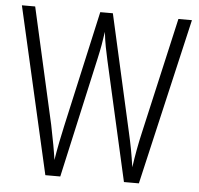

<svg xmlns="http://www.w3.org/2000/svg" viewBox="-51 -767 851 820"><g transform="rotate(5 374.0 -357.0)"><path d="M739 -714 574 0H510L394 -513Q388 -540 382.5 -568Q377 -596 373 -632Q369 -603 364 -575Q359 -547 352 -516L237 0H173L10 -714H67L179 -217Q199 -120 206 -68Q212 -106 220 -146Q228 -186 235 -217L346 -714H400L512 -216Q521 -177 527.5 -142.5Q534 -108 540 -66Q551 -144 568 -217L681 -714Z"/></g></svg>

Font: Noto Sans Lao Condensed Light
Style: Regular
Weight: 300
Width: 3
Designer: Monotype Design Team
Foundry: Monotype Imaging Inc.
Version: Version 2.003; ttfautohint (v1.8.4.7-5d5b)